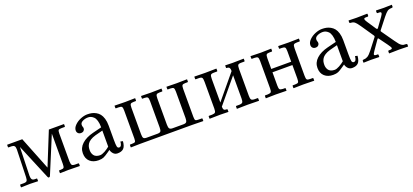

<svg xmlns="http://www.w3.org/2000/svg" viewBox="18 -1141 3982 1852"><g transform="rotate(-20 2009.0 -215.0)"><path d="M43 -430.7H197.3L332.5 -90.3L470.2 -430.7H623.5L626 -428.7V-407.2Q626 -401.9 620.1 -401.9H592.3Q564.5 -401.9 558.1 -394.5Q551.8 -387.2 551.8 -358.9V-74.2Q553.2 -45.9 560.3 -36.4Q567.4 -26.9 594.7 -26.9H625Q631.3 -26.9 631.3 -21V0L629.9 2L513.2 0L428.2 2L426.8 0V-21.5Q426.8 -26.9 432.1 -26.9H445.3Q470.7 -26.9 477.1 -35.9Q483.4 -44.9 483.4 -74.2L483.9 -381.8H482.9L326.7 -5.9Q322.8 3.9 313.5 3.9Q306.2 3.9 301.8 -5.9L151.9 -365.2H150.4L142.1 -74.7Q142.1 -49.8 150.4 -38.3Q158.7 -26.9 180.2 -26.9H197.3Q202.6 -26.9 202.6 -21.5V0L200.7 2L121.6 -0.5L28.3 2L26.9 0V-22Q26.9 -26.9 32.7 -26.9H63.5Q89.8 -26.9 97.7 -36.9Q105.5 -46.9 106.4 -74.7L114.7 -357.4Q114.7 -382.3 105.2 -392.1Q95.7 -401.9 75.7 -401.9H46.9Q41.5 -401.9 41.5 -407.2V-428.7Z M951.7 -245.1 873 -224.6Q841.3 -215.3 820.1 -201.9Q798.8 -188.5 788.8 -172.4Q778.8 -156.2 775.4 -141.4Q772 -126.5 772 -107.4Q772 -94.2 775.4 -81.5Q778.8 -68.8 786.9 -56.4Q794.9 -43.9 811.3 -36.4Q827.6 -28.8 850.1 -28.8Q870.6 -28.8 899.7 -44.7Q928.7 -60.5 951.7 -80.1ZM1016.1 12.2Q989.7 12.2 972.9 -6.1Q956.1 -24.4 952.1 -46.4L929.2 -30.3Q892.1 -4.4 872.6 3.9Q853 12.2 820.8 12.2Q766.6 12.2 733.2 -17.8Q699.7 -47.9 699.7 -102.5Q699.7 -158.2 742.7 -197.5Q785.6 -236.8 859.9 -255.4L951.7 -278.3Q951.7 -318.4 943.4 -346.4Q935.1 -374.5 920.9 -387.7Q906.7 -400.9 893.3 -406.2Q879.9 -411.6 865.2 -411.6Q834 -411.6 808.6 -398.7Q783.2 -385.7 783.2 -364.3Q783.2 -351.6 786.6 -343.8Q790 -337.9 790 -325.7Q790 -314 780 -303.5Q770 -293 750.5 -293Q732.9 -293 721.7 -304Q710.4 -314.9 710.4 -332.5Q710.4 -360.4 736.6 -386.5Q762.7 -412.6 799.3 -427.2Q835.9 -441.9 868.2 -441.9Q892.1 -441.9 912.8 -437.7Q933.6 -433.6 954.8 -421.9Q976.1 -410.2 991.2 -391.6Q1006.3 -373 1015.9 -341.8Q1025.4 -310.5 1025.4 -269.5V-122.6Q1025.4 -71.8 1029.5 -54Q1033.7 -36.1 1049.8 -36.1Q1075.7 -36.1 1079.1 -86.4L1103.5 -81.1Q1099.1 -28.8 1077.9 -8.3Q1056.6 12.2 1016.1 12.2Z M1821.8 -355V-68.8Q1821.8 -40 1829.1 -33.4Q1836.4 -26.9 1862.8 -26.9H1893.1Q1898.9 -26.9 1898.9 -21V0L1896.5 2L1782.7 0H1249L1155.3 2L1153.8 0V-22Q1153.8 -26.9 1159.2 -26.9H1175.3Q1202.1 -26.9 1209 -33.9Q1215.8 -41 1215.8 -69.8V-355Q1215.8 -384.3 1208.5 -393.1Q1201.2 -401.9 1175.3 -401.9H1149.4Q1144 -401.9 1144 -406.7V-428.7L1145 -430.7L1253.4 -428.7L1354.5 -430.7L1356 -428.7V-407.7Q1356 -401.9 1350.1 -401.9H1331.1Q1305.7 -401.9 1298.1 -393.6Q1290.5 -385.3 1290.5 -355V-85Q1290.5 -54.7 1298.1 -44.4Q1305.7 -34.2 1331.1 -34.2H1440.9Q1466.3 -34.2 1473.9 -44.7Q1481.4 -55.2 1481.4 -84.5V-354Q1481.4 -383.8 1474.1 -392.8Q1466.8 -401.9 1440.9 -401.9H1421.4Q1416 -401.9 1416 -406.7V-428.7L1417.5 -430.7L1517.1 -428.7L1625 -430.7L1626.5 -428.7V-407.2Q1626.5 -401.9 1620.6 -401.9H1596.7Q1571.3 -401.9 1563.7 -393.1Q1556.2 -384.3 1556.2 -354V-85Q1556.2 -54.7 1565.2 -44.4Q1574.2 -34.2 1596.7 -34.2H1707Q1732.4 -34.2 1739.7 -45.9Q1747.1 -57.6 1747.1 -85V-355Q1747.1 -384.3 1739.7 -393.1Q1732.4 -401.9 1706.5 -401.9H1682.1Q1676.8 -401.9 1676.8 -406.7V-428.7L1677.7 -430.7L1781.2 -428.7L1887.2 -430.7L1888.7 -428.7V-407.7Q1888.7 -401.9 1882.8 -401.9H1862.3Q1836.9 -401.9 1829.3 -393.6Q1821.8 -385.3 1821.8 -355Z M2074.2 -428.7Q2074.2 -428.7 2188.5 -430.7L2190.4 -428.7V-407.7Q2190.4 -401.9 2184.6 -401.9H2154.3Q2127.4 -401.9 2120.6 -392.1Q2113.8 -382.3 2113.8 -349.6V-109.9L2319.3 -357.9Q2319.3 -369.1 2318.6 -375.2Q2317.9 -381.3 2314.7 -388.4Q2311.5 -395.5 2304.2 -398.7Q2296.9 -401.9 2285.2 -401.9Q2279.8 -401.9 2279.8 -406.7V-428.7L2281.2 -430.7Q2326.2 -428.7 2354.5 -428.7L2469.2 -430.7L2470.7 -428.7V-407.7Q2470.7 -401.9 2464.8 -401.9H2434.6Q2407.7 -401.9 2400.9 -392.3Q2394 -382.8 2394 -350.1V-77.1Q2394 -47.9 2401.6 -37.6Q2409.2 -27.3 2434.6 -26.9H2464.8Q2470.7 -26.9 2470.7 -21.5V0L2469.2 2Q2398.9 0 2354.5 0L2242.7 2V0V-22Q2242.7 -26.9 2248 -26.9H2278.8Q2305.2 -27.8 2312.3 -38.3Q2319.3 -48.8 2319.3 -77.1V-314.9L2113.8 -67.4V-65.4Q2113.8 -44.4 2120.6 -35.6Q2127.4 -26.9 2150.9 -26.9Q2156.7 -26.9 2156.7 -21.5V0L2155.3 2Q2106 0 2074.2 0L1963.9 2L1962.4 0V-22Q1962.4 -26.9 1967.8 -26.9H1998.5Q2024.9 -27.8 2032 -37.4Q2039.1 -46.9 2039.1 -75.2V-348.6Q2039.1 -381.8 2032 -391.8Q2024.9 -401.9 1998.5 -401.9H1968.3Q1962.9 -401.9 1962.9 -406.7V-428.7L1965.3 -430.7Q2031.7 -428.7 2074.2 -428.7Z M2611.3 -355Q2611.3 -384.3 2604 -393.1Q2596.7 -401.9 2570.8 -401.9H2544.9Q2539.6 -401.9 2539.6 -406.7V-428.7L2540.5 -430.7Q2605.5 -428.2 2647 -428.2L2751.5 -430.7L2752.9 -428.7V-407.7Q2752.9 -401.9 2747.1 -401.9H2726.6Q2701.2 -401.9 2693.6 -393.6Q2686 -385.3 2686 -355V-246.1H2890.6V-354Q2890.6 -383.8 2883.3 -392.8Q2876 -401.9 2850.1 -401.9H2829.1Q2823.7 -401.9 2823.7 -406.7V-428.7L2825.2 -430.7Q2887.7 -428.7 2927.7 -428.7L3035.6 -430.7L3037.1 -428.7V-407.2Q3037.1 -401.9 3031.2 -401.9H3005.9Q2980.5 -401.9 2972.9 -393.1Q2965.3 -384.3 2965.3 -354V-73.7Q2965.3 -43.5 2972.7 -35.2Q2980 -26.9 3005.9 -26.9H3031.2Q3037.1 -26.9 3037.1 -21V0L3036.1 2Q2966.8 0 2922.9 0L2826.2 2L2823.7 0V-21.5Q2823.7 -26.9 2829.1 -26.9H2850.1Q2877 -26.9 2883.8 -35.4Q2890.6 -43.9 2890.6 -73.7V-211.9H2686V-75.2Q2686 -45.4 2693.4 -36.6Q2700.7 -27.8 2726.6 -26.9H2747.1Q2752.9 -26.9 2752.9 -21.5V0L2752 2Q2686 0 2644 0Q2603.5 0 2540.5 2L2539.6 0V-22Q2539.6 -26.9 2544.9 -26.9H2570.8Q2597.2 -27.8 2604.2 -36.9Q2611.3 -45.9 2611.3 -75.2Z M3359.9 -245.1 3281.2 -224.6Q3249.5 -215.3 3228.3 -201.9Q3207 -188.5 3197 -172.4Q3187 -156.2 3183.6 -141.4Q3180.2 -126.5 3180.2 -107.4Q3180.2 -94.2 3183.6 -81.5Q3187 -68.8 3195.1 -56.4Q3203.1 -43.9 3219.5 -36.4Q3235.8 -28.8 3258.3 -28.8Q3278.8 -28.8 3307.9 -44.7Q3336.9 -60.5 3359.9 -80.1ZM3424.3 12.2Q3397.9 12.2 3381.1 -6.1Q3364.3 -24.4 3360.4 -46.4L3337.4 -30.3Q3300.3 -4.4 3280.8 3.9Q3261.2 12.2 3229 12.2Q3174.8 12.2 3141.4 -17.8Q3107.9 -47.9 3107.9 -102.5Q3107.9 -158.2 3150.9 -197.5Q3193.8 -236.8 3268.1 -255.4L3359.9 -278.3Q3359.9 -318.4 3351.6 -346.4Q3343.3 -374.5 3329.1 -387.7Q3314.9 -400.9 3301.5 -406.2Q3288.1 -411.6 3273.4 -411.6Q3242.2 -411.6 3216.8 -398.7Q3191.4 -385.7 3191.4 -364.3Q3191.4 -351.6 3194.8 -343.8Q3198.2 -337.9 3198.2 -325.7Q3198.2 -314 3188.2 -303.5Q3178.2 -293 3158.7 -293Q3141.1 -293 3129.9 -304Q3118.7 -314.9 3118.7 -332.5Q3118.7 -360.4 3144.8 -386.5Q3170.9 -412.6 3207.5 -427.2Q3244.1 -441.9 3276.4 -441.9Q3300.3 -441.9 3321 -437.7Q3341.8 -433.6 3363 -421.9Q3384.3 -410.2 3399.4 -391.6Q3414.6 -373 3424.1 -341.8Q3433.6 -310.5 3433.6 -269.5V-122.6Q3433.6 -71.8 3437.7 -54Q3441.9 -36.1 3458 -36.1Q3483.9 -36.1 3487.3 -86.4L3511.7 -81.1Q3507.3 -28.8 3486.1 -8.3Q3464.8 12.2 3424.3 12.2Z M3717.3 -401.9Q3703.1 -401.9 3698.5 -398.9Q3693.8 -396 3693.8 -390.1Q3693.8 -380.9 3709 -357.9L3769 -267.6Q3774.4 -259.3 3779.3 -259.3Q3783.2 -259.3 3788.1 -265.6L3854 -356.9Q3870.1 -379.4 3870.1 -390.1Q3870.1 -401.9 3849.6 -401.9H3834Q3827.1 -401.9 3827.1 -409.2V-427.7L3830.1 -430.7Q3877.9 -428.7 3908.2 -428.7L3989.3 -430.7L3990.7 -428.7V-409.7Q3990.7 -401.9 3978.5 -401.9Q3951.2 -401.9 3934.8 -390.6Q3918.5 -379.4 3889.6 -343.3L3805.7 -236.3Q3802.2 -232.4 3802.2 -229Q3802.2 -226.6 3805.7 -221.2L3895.5 -93.8Q3912.6 -69.3 3924.1 -55.9Q3935.5 -42.5 3946.5 -36.1Q3957.5 -29.8 3965.1 -28.3Q3972.7 -26.9 3986.8 -26.9Q4001 -26.9 4001 -18.6V0L3999 2Q3945.3 0 3911.1 0L3807.1 2L3805.2 0V-19Q3805.2 -26.9 3813 -26.9H3824.7Q3847.2 -26.9 3847.2 -38.6Q3847.2 -47.9 3820.8 -84L3762.2 -164.1Q3756.8 -171.4 3753.9 -171.4Q3751 -171.4 3744.1 -161.6L3681.2 -71.3Q3663.6 -45.9 3663.6 -38.6Q3663.6 -26.9 3684.6 -26.9H3698.2Q3705.1 -26.9 3705.1 -19V0L3703.6 2Q3651.9 0 3619.1 0L3544.9 2L3542.5 0V-17.1Q3542.5 -26.9 3555.7 -26.9Q3576.7 -26.9 3596.2 -38.3Q3615.7 -49.8 3644.5 -86.9L3728 -194.8Q3730.5 -197.8 3730.5 -201.7Q3730.5 -205.6 3727.5 -210L3640.6 -337.4Q3616.2 -373 3600.1 -387.5Q3584 -401.9 3559.6 -401.9Q3554.2 -401.9 3550 -404.1Q3545.9 -406.2 3545.9 -409.2V-427.7L3547.9 -430.7L3627 -428.7L3737.3 -430.7L3740.2 -427.7V-409.7Q3740.2 -406.2 3738 -404.1Q3735.8 -401.9 3732.9 -401.9Z"/></g></svg>

Font: Libertinage
Style: l
Weight: 400
Designer: OSP
Foundry: OSP
Version: Version 1.0; 2008; OFL relea